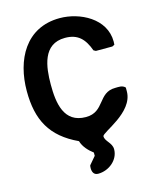

<svg xmlns="http://www.w3.org/2000/svg" viewBox="-135 -807 924 1127"><g transform="rotate(-15 327.0 -243.5)"><path d="M285 184C285 206 293 227 320 227C385 227 447 177 447 112C447 72 406 54 406 23C406 -1 607 -67 607 -197V-220C589 -238 567 -234 546 -234C440 -234 452 -113 337 -113C202 -113 186 -239 186 -350C186 -458 202 -594 337 -594C415 -594 453 -554 480 -480L493 -473H593L607 -480C607 -481 608 -494 608 -499C608 -640 459 -714 337 -714C129 -714 40 -538 40 -350C40 -174 99 -62 260 13C270 49 299 79 327 100V120L287 167C286 167 285 180 285 184Z"/></g></svg>

Font: Asimov Print
Style: C
Weight: 500
Designer: Google
Version: Version 2.000980: 2014